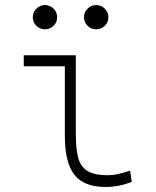

<svg xmlns="http://www.w3.org/2000/svg" viewBox="-20 -739 626 769"><path d="M402.3 9.8Q316.4 9.8 278.1 -39.1Q239.7 -87.9 239.7 -195.3V-473.6H75.2V-517.6H283.7V-200.2Q283.7 -143.1 293.2 -107.2Q302.7 -71.3 330.6 -54.2Q358.4 -37.1 412.1 -37.1Q447.3 -37.1 501 -55.7L507.8 -10.7Q457 9.8 402.3 9.8ZM365.2 -621.6Q345.2 -621.6 330.8 -635.7Q316.4 -649.9 316.4 -669.9Q316.4 -689.9 330.8 -704.3Q345.2 -718.8 365.2 -718.8Q385.3 -718.8 399.7 -704.3Q414.1 -689.9 414.1 -669.9Q414.1 -649.9 399.7 -635.7Q385.3 -621.6 365.2 -621.6ZM160.2 -621.6Q140.1 -621.6 125.7 -635.7Q111.3 -649.9 111.3 -669.9Q111.3 -689.9 125.7 -704.3Q140.1 -718.8 160.2 -718.8Q180.2 -718.8 194.6 -704.3Q209 -689.9 209 -669.9Q209 -649.9 194.6 -635.7Q180.2 -621.6 160.2 -621.6Z"/></svg>

Font: Caskaydia Cove ExtraLight
Style: Regular
Weight: 200
Monospace: yes
Designer: Aaron Bell
Foundry: Saja Typeworks
Version: Version 4.300; ttfautohint (v1.8.3)